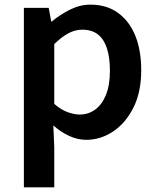

<svg xmlns="http://www.w3.org/2000/svg" viewBox="-20 -589 677 828"><path d="M83 219V-555H190L201 -496H203Q239 -526 282 -547.5Q325 -569 370 -569Q440 -569 489 -533.5Q538 -498 563.5 -435Q589 -372 589 -286Q589 -191 555 -124Q521 -57 467 -21.5Q413 14 352 14Q315 14 279 -2.5Q243 -19 210 -48L214 45V219ZM324 -95Q361 -95 390.5 -116.5Q420 -138 437 -180Q454 -222 454 -284Q454 -340 441.5 -379.5Q429 -419 403 -440Q377 -461 334 -461Q304 -461 275 -445.5Q246 -430 214 -399V-141Q244 -115 272.5 -105Q301 -95 324 -95Z"/></svg>

Font: Noto Sans JP Thin SemiBold
Style: Regular
Weight: 600
Version: Version 2.004-H2;hotconv 1.0.118;makeotfexe 2.5.65603